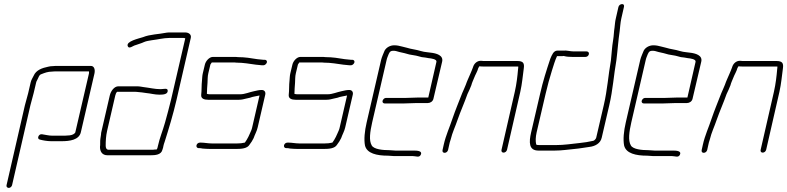

<svg xmlns="http://www.w3.org/2000/svg" viewBox="-20 -742 3858 941"><path d="M39 166 129 -226C132 -239 142 -274 145 -286L157 -337C158 -342 160 -346 162 -349C169 -361 171 -376 184 -379C199 -385 215 -391 234 -391C242 -392 249 -392 254 -392H416C416 -388 417 -385 416 -382L349 -93C349 -92 347 -90 345 -88C338 -81 324 -78 312 -78C303 -77 296 -77 289 -77H236C219 -77 201 -82 186 -84C169 -87 159 -61 175 -58C189 -54 212 -50 230 -50H283C321 -50 367 -56 376 -93L443 -382C447 -401 442 -419 425 -419H260C255 -419 249 -419 240 -418C231 -418 223 -417 216 -415C187 -409 157 -399 145 -371C140 -360 133 -351 130 -337L118 -285C115 -274 105 -238 102 -226L12 166C10 173 16 179 23 179C30 179 37 173 39 166Z M518 -274 478 -101C476 -94 475 -88 475 -82L472 -62C470 -50 472 -33 470 -22C470 0 480 19 507 19H717C741 19 770 17 776 -8C779 -15 780 -22 781 -27C782 -32 784 -39 787 -47C807 -110 829 -183 845 -252L915 -556C919 -573 905 -583 887 -583H817C810 -583 803 -583 797 -582C758 -574 715 -574 681 -560C660 -553 597 -540 606 -516C612 -499 633 -519 645 -521C658 -526 674 -530 686 -536C697 -541 713 -543 725 -545C752 -548 782 -556 810 -556H880C883 -556 886 -555 888 -554L818 -252C810 -217 798 -176 789 -142C777 -99 763 -68 754 -27C753 -22 752 -17 749 -10C744 -9 740 -9 737 -9C733 -8 728 -8 723 -8H513C501 -8 498 -18 498 -28C498 -50 499 -75 505 -101L545 -274C547 -281 549 -288 554 -292H639C645 -292 651 -292 656 -291L676 -289C683 -288 689 -287 697 -286C719 -284 738 -278 761 -278C778 -278 801 -279 802 -296C803 -313 783 -305 767 -305C738 -305 712 -312 685 -315L666 -318C659 -319 653 -319 646 -319H560C540 -319 523 -296 518 -274Z M1278 -449H1271C1262 -449 1249 -452 1241 -452C1211 -457 1180 -462 1147 -462C1140 -463 1134 -463 1127 -463H1023C1006 -463 988 -443 984 -425L974 -383C971 -371 971 -358 970 -348C967 -323 969 -301 966 -276C965 -259 980 -253 1000 -253H1151C1158 -253 1165 -254 1170 -255C1183 -259 1191 -259 1205 -263C1220 -269 1236 -270 1252 -274L1216 -118C1215 -112 1213 -107 1211 -102C1205 -90 1203 -82 1197 -71C1192 -60 1186 -52 1180 -43H1179C1167 -40 1156 -39 1143 -39H1017C1000 -39 981 -43 966 -43H960C952 -43 945 -38 943 -30C941 -23 946 -16 953 -16H959C963 -16 967 -15 972 -14C983 -13 999 -12 1011 -12H1137C1163 -12 1192 -14 1203 -33C1210 -42 1218 -54 1223 -65C1229 -83 1239 -99 1243 -118L1280 -278C1283 -291 1276 -301 1263 -301C1249 -301 1239 -298 1225 -295C1204 -291 1180 -280 1158 -280H1007C1002 -280 998 -281 994 -282C995 -300 995 -320 997 -336C998 -350 997 -367 1001 -383L1011 -425C1011 -427 1017 -433 1018 -436H1120C1127 -436 1132 -436 1139 -435C1172 -435 1205 -429 1234 -425C1243 -425 1256 -422 1264 -422H1271C1278 -422 1286 -429 1288 -436C1290 -443 1285 -449 1278 -449Z M1707 -449H1700C1691 -449 1678 -452 1670 -452C1640 -457 1609 -462 1576 -462C1569 -463 1563 -463 1556 -463H1452C1435 -463 1417 -443 1413 -425L1403 -383C1400 -371 1400 -358 1399 -348C1396 -323 1398 -301 1395 -276C1394 -259 1409 -253 1429 -253H1580C1587 -253 1594 -254 1599 -255C1612 -259 1620 -259 1634 -263C1649 -269 1665 -270 1681 -274L1645 -118C1644 -112 1642 -107 1640 -102C1634 -90 1632 -82 1626 -71C1621 -60 1615 -52 1609 -43H1608C1596 -40 1585 -39 1572 -39H1446C1429 -39 1410 -43 1395 -43H1389C1381 -43 1374 -38 1372 -30C1370 -23 1375 -16 1382 -16H1388C1392 -16 1396 -15 1401 -14C1412 -13 1428 -12 1440 -12H1566C1592 -12 1621 -14 1632 -33C1639 -42 1647 -54 1652 -65C1658 -83 1668 -99 1672 -118L1709 -278C1712 -291 1705 -301 1692 -301C1678 -301 1668 -298 1654 -295C1633 -291 1609 -280 1587 -280H1436C1431 -280 1427 -281 1423 -282C1424 -300 1424 -320 1426 -336C1427 -350 1426 -367 1430 -383L1440 -425C1440 -427 1446 -433 1447 -436H1549C1556 -436 1561 -436 1568 -435C1601 -435 1634 -429 1663 -425C1672 -425 1685 -422 1693 -422H1700C1707 -422 1715 -429 1717 -436C1719 -443 1714 -449 1707 -449Z M1888 -6C1856 -6 1813 -10 1802 -29C1787 -54 1794 -97 1804 -142L1875 -449C1876 -454 1878 -460 1881 -467C1887 -482 1890 -493 1906 -493C1911 -493 1916 -493 1920 -492L1938 -487C1953 -484 1973 -479 1986 -475L2009 -471C2024 -469 2034 -465 2047 -462L2064 -460L2081 -457C2093 -456 2122 -452 2119 -439L2079 -264H2029C2016 -264 1981 -262 1966 -262H1871C1864 -262 1857 -255 1855 -248C1853 -241 1858 -235 1865 -235H1960C1974 -235 2010 -237 2023 -237H2077C2089 -237 2101 -245 2104 -257L2147 -440C2154 -471 2119 -481 2090 -484L2074 -486C2062 -487 2053 -489 2042 -492C2021 -499 1995 -501 1974 -508L1950 -514C1937 -517 1928 -520 1912 -520C1892 -520 1873 -509 1865 -494C1861 -484 1851 -462 1848 -449L1777 -142C1767 -99 1763 -58 1769 -28C1779 10 1826 21 1882 21C1892 21 1902 23 1912 23H2004C2019 23 2034 32 2042 17C2052 -2 2026 -4 2010 -4H1918C1908 -4 1898 -6 1888 -6Z M2176 -7 2182 -34C2183 -39 2185 -48 2189 -59C2197 -93 2212 -123 2223 -156C2238 -199 2256 -238 2271 -281C2279 -298 2284 -308 2290 -324C2293 -337 2300 -350 2304 -361C2309 -375 2320 -392 2324 -408L2329 -417H2330C2337 -416 2344 -416 2352 -416H2520C2520 -412 2520 -408 2519 -403C2516 -368 2512 -332 2503 -292L2438 -8C2436 0 2440 6 2448 6C2456 6 2463 0 2465 -8L2530 -292C2539 -332 2542 -370 2547 -406C2551 -433 2544 -443 2515 -443H2358C2351 -443 2345 -443 2338 -444C2319 -445 2303 -431 2298 -412C2295 -402 2288 -388 2285 -380C2278 -363 2269 -345 2263 -327C2257 -311 2252 -302 2245 -285C2228 -241 2212 -203 2197 -159C2184 -119 2165 -79 2155 -34L2149 -7C2147 1 2151 7 2159 7C2167 7 2174 1 2176 -7Z M2855 -490H2792C2773 -490 2758 -496 2741 -494H2712C2693 -494 2685 -473 2677 -454C2658 -397 2641 -344 2627 -282L2583 -93C2572 -45 2571 -4 2619 -4H2699C2734 -4 2763 -9 2796 -12C2821 -14 2845 -19 2869 -22C2896 -25 2923 -39 2929 -67L2966 -226C2984 -303 2988 -374 3001 -447C3007 -494 3010 -543 3017 -589C3020 -612 3020 -628 3025 -651L3038 -708C3040 -716 3037 -722 3029 -722C3021 -722 3013 -716 3011 -708L2998 -651C2994 -635 2994 -622 2992 -608C2988 -583 2989 -570 2985 -546C2979 -511 2978 -480 2974 -445C2961 -373 2957 -303 2939 -226L2902 -67C2901 -62 2893 -53 2888 -52C2866 -47 2842 -43 2820 -41C2782 -37 2745 -31 2705 -31H2625C2619 -31 2610 -31 2608 -34C2604 -50 2605 -70 2610 -93L2654 -282C2664 -324 2673 -358 2685 -396C2693 -421 2700 -446 2710 -467H2737C2740 -468 2743 -468 2746 -467C2755 -464 2773 -463 2786 -463H2849C2857 -463 2864 -468 2866 -476C2868 -484 2863 -490 2855 -490Z M3158 -6C3126 -6 3083 -10 3072 -29C3057 -54 3064 -97 3074 -142L3145 -449C3146 -454 3148 -460 3151 -467C3157 -482 3160 -493 3176 -493C3181 -493 3186 -493 3190 -492L3208 -487C3223 -484 3243 -479 3256 -475L3279 -471C3294 -469 3304 -465 3317 -462L3334 -460L3351 -457C3363 -456 3392 -452 3389 -439L3349 -264H3299C3286 -264 3251 -262 3236 -262H3141C3134 -262 3127 -255 3125 -248C3123 -241 3128 -235 3135 -235H3230C3244 -235 3280 -237 3293 -237H3347C3359 -237 3371 -245 3374 -257L3417 -440C3424 -471 3389 -481 3360 -484L3344 -486C3332 -487 3323 -489 3312 -492C3291 -499 3265 -501 3244 -508L3220 -514C3207 -517 3198 -520 3182 -520C3162 -520 3143 -509 3135 -494C3131 -484 3121 -462 3118 -449L3047 -142C3037 -99 3033 -58 3039 -28C3049 10 3096 21 3152 21C3162 21 3172 23 3182 23H3274C3289 23 3304 32 3312 17C3322 -2 3296 -4 3280 -4H3188C3178 -4 3168 -6 3158 -6Z M3446 -7 3452 -34C3453 -39 3455 -48 3459 -59C3467 -93 3482 -123 3493 -156C3508 -199 3526 -238 3541 -281C3549 -298 3554 -308 3560 -324C3563 -337 3570 -350 3574 -361C3579 -375 3590 -392 3594 -408L3599 -417H3600C3607 -416 3614 -416 3622 -416H3790C3790 -412 3790 -408 3789 -403C3786 -368 3782 -332 3773 -292L3708 -8C3706 0 3710 6 3718 6C3726 6 3733 0 3735 -8L3800 -292C3809 -332 3812 -370 3817 -406C3821 -433 3814 -443 3785 -443H3628C3621 -443 3615 -443 3608 -444C3589 -445 3573 -431 3568 -412C3565 -402 3558 -388 3555 -380C3548 -363 3539 -345 3533 -327C3527 -311 3522 -302 3515 -285C3498 -241 3482 -203 3467 -159C3454 -119 3435 -79 3425 -34L3419 -7C3417 1 3421 7 3429 7C3437 7 3444 1 3446 -7Z"/></svg>

Font: Electronic
Style: LtIt
Weight: 300
Version: Version 1.011